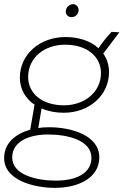

<svg xmlns="http://www.w3.org/2000/svg" viewBox="-24 -705 599 928"><path d="M284 -160C409 -160 503 -246 503 -356C503 -390 493 -421 475 -446L553 -549L515 -551C492 -526 471 -500 452 -472C415 -506 359 -526 293 -526C166 -526 72 -440 72 -330C72 -273 100 -228 143 -199L122 -78C49 -58 -4 -12 -4 59C-4 166 140 203 241 203C364 203 456 149 456 56C456 -53 317 -90 214 -90C196 -90 178 -89 161 -86L177 -181C209 -167 245 -160 284 -160ZM246 168C154 168 35 141 35 56C35 -22 118 -55 208 -55C302 -55 418 -28 418 58C418 129 350 168 246 168ZM285 -196C180 -196 112 -253 112 -333C112 -425 189 -489 291 -489C396 -489 464 -432 464 -352C464 -260 385 -196 285 -196ZM322 -622C339 -622 356 -636 356 -656C356 -671 345 -685 329 -685C310 -685 294 -668 294 -649C294 -634 305 -622 322 -622Z"/></svg>

Font: Fixel Display 20240404 ExLight
Style: Italic
Weight: 200
Italic angle: -10°
Designer: AlfaBravo + MacPaw
Foundry: Kyrylo Tkachov, Marchela Mozhyna, Serhii Makarenko, Maria Weinstein, Zakhar Kryvoshyya
Version: Version 1.211;Glyphs 3.2 (3225)